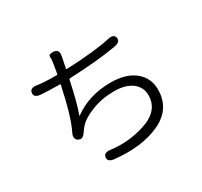

<svg xmlns="http://www.w3.org/2000/svg" viewBox="-165 -1002 1330 1263"><g transform="rotate(-30 500.0 -370.0)"><path d="M368 33Q320 28 324 -6Q328 -39 376 -33Q506 -16 631 -56Q773 -101 773 -219Q773 -279 727 -316Q677 -355 590 -355Q498 -355 421 -325Q340 -294 306 -253Q291 -235 278 -216Q254 -181 225 -198Q195 -216 216 -258Q261 -346 308 -567Q309 -572 301 -572Q218 -572 160 -577Q111 -581 116 -616Q120 -650 168 -643Q216 -635 300 -635H315Q322 -635 323 -642L330 -682Q334 -705 337 -728Q339 -746 338.5 -764Q338 -782 377 -779Q417 -775 407 -726L390 -642Q389 -637 394 -637Q613 -646 728 -672Q775 -683 782 -650Q788 -617 741 -608Q593 -582 384 -574Q376 -574 374 -566Q340 -405 312 -331Q310 -326 314 -329Q434 -416 597 -416Q714 -416 780 -362.5Q846 -309 846 -221Q846 -71 702 -7Q567 54 368 33Z"/></g></svg>

Font: Resource Han Rounded KR Normal
Style: Regular
Weight: 350
Designer: Cyano Hao (round all glyphs); Ryoko NISHIZUKA 西塚涼子 (kana, bopomofo & ideographs); Paul D. Hunt (Latin, Greek & Cyrillic)
Foundry: Cyano Hao
Version: 0.990